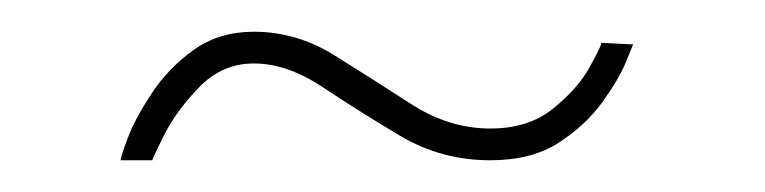

<svg xmlns="http://www.w3.org/2000/svg" viewBox="-20 -352 482 121"><path d="M56 -251Q56 -253 60.5 -265Q65 -277 75.5 -293Q86 -309 102 -320.5Q118 -332 140 -332Q167 -332 191 -317Q215 -302 239 -286.5Q263 -271 289 -271Q313 -271 328.5 -283.5Q344 -296 351.5 -309.5Q359 -323 359 -325L379 -324Q379 -324 374.5 -313Q370 -302 359.5 -287.5Q349 -273 332 -262Q315 -251 289 -251Q258 -251 232 -266.5Q206 -282 183.5 -297Q161 -312 140 -312Q120 -312 105.5 -297Q91 -282 83.5 -267Q76 -252 76 -251Z"/></svg>

Font: Raleway Thin
Style: Italic
Weight: 100
Italic angle: -12°
Designer: Matt McInerney, Pablo Impallari, Rodrigo Fuenzalida
Foundry: Matt McInerney, Pablo Impallari, Rodrigo Fuenzalida
Version: Version 4.026